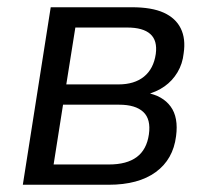

<svg xmlns="http://www.w3.org/2000/svg" viewBox="-20 -510 575 530"><path d="M43 0 120 -490H344Q399 -490 432 -475Q465 -460 479 -431.5Q493 -403 487 -363Q484 -334 470 -310.5Q456 -287 434 -271.5Q412 -256 381 -248L384 -254Q429 -246 451 -216Q473 -186 466 -134Q458 -70 410 -35Q362 0 280 0ZM128 -56H281Q330 -56 357.5 -76.5Q385 -97 391 -139Q397 -181 375.5 -201Q354 -221 309 -221H154ZM163 -277H307Q351 -277 377.5 -298.5Q404 -320 410 -361Q415 -398 395 -416Q375 -434 331 -434H188Z"/></svg>

Font: Nunito Sans 10pt SemiCondensed
Style: Italic
Weight: 400
Width: 4
Italic angle: -9°
Designer: Vernon Adams
Foundry: Vernon Adams
Version: Version 3.101;gftools[0.9.27]